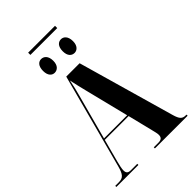

<svg xmlns="http://www.w3.org/2000/svg" viewBox="-285 -1099 1208 1208"><g transform="rotate(-45 319.5 -495.0)"><path d="M210 -970H449V-990H210ZM239 -782C262 -782 286 -799 286 -842C286 -887 262 -904 239 -904C217 -904 195 -887 195 -842C195 -799 217 -782 239 -782ZM416 -782C437 -782 461 -799 461 -842C461 -887 437 -904 416 -904C392 -904 370 -887 370 -842C370 -799 392 -782 416 -782ZM5 0H201V-10H145C120 -10 110 -19 110 -42C110 -57 115 -81 123 -111L163 -261H375L416 -95C420 -77 426 -58 426 -44C426 -23 418 -10 389 -10H348V0H639V-10H631C602 -10 589 -24 576 -69L392 -714H273L105 -83C90 -27 75 -10 37 -10H5ZM166 -271 246 -569C256 -605 264 -638 272 -680C281 -636 290 -601 300 -560L372 -271Z"/></g></svg>

Font: Noto Serif Display ExtraCondensed ExtraBold
Style: Regular
Weight: 800
Width: 2
Designer: Monotype Design Team
Foundry: Monotype Imaging Inc.
Version: Version 2.009